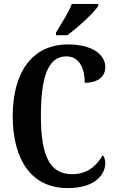

<svg xmlns="http://www.w3.org/2000/svg" viewBox="-20 -951 592 981"><path d="M266 -784V-771H324C378 -811 461 -886 482 -921V-931H347C331 -886 292 -829 266 -784ZM325 10C475 10 518 -66 518 -118C518 -133 513 -150 505 -158C476 -110 433 -61 348 -61C232 -61 189 -159 189 -358C189 -550 222 -663 319 -663C390 -663 413 -594 413 -528C482 -528 518 -561 518 -608C518 -671 453 -724 328 -724C141 -724 45 -577 45 -358C45 -137 139 10 325 10Z"/></svg>

Font: Noto Serif Devanagari ExtraCondensed
Style: Bold
Weight: 700
Width: 2
Designer: Universal Thirst, Indian Type Foundry and the Monotype Design Team
Foundry: Monotype Imaging Inc.
Version: Version 2.004